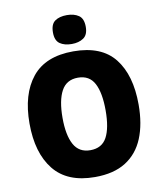

<svg xmlns="http://www.w3.org/2000/svg" viewBox="-100 -1017 932 1106"><g transform="rotate(-10 366.0 -463.5)"><path d="M685 -358Q685 -244 651 -161.5Q617 -79 546.5 -34.5Q476 10 366 10Q204 10 125.5 -88.5Q47 -187 47 -359Q47 -530 125.5 -627.5Q204 -725 367 -725Q532 -725 608.5 -627.5Q685 -530 685 -358ZM240 -358Q240 -257 270 -202Q300 -147 366 -147Q434 -147 463 -201Q492 -255 492 -358Q492 -461 463 -516Q434 -571 367 -571Q300 -571 270 -515.5Q240 -460 240 -358ZM367 -937Q409 -937 436 -918.5Q463 -900 463 -852Q463 -805 435.5 -786.5Q408 -768 367 -768Q324 -768 297.5 -786.5Q271 -805 271 -852Q271 -900 297 -918.5Q323 -937 367 -937Z"/></g></svg>

Font: Noto Sans SemiCondensed Black
Style: Regular
Weight: 900
Width: 4
Designer: Monotype Design Team
Foundry: Monotype Imaging Inc.
Version: Version 2.013; ttfautohint (v1.8.4.7-5d5b)